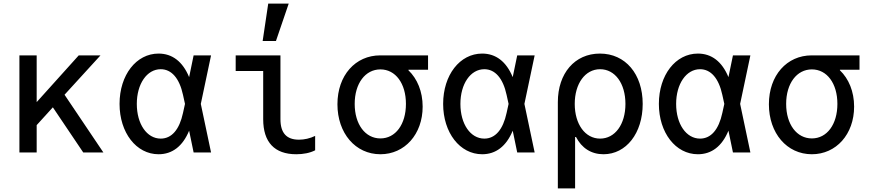

<svg xmlns="http://www.w3.org/2000/svg" viewBox="-20 -848 4840 1068"><path d="M88 0H184V-152L274 -251L443 0H555L339 -321L539 -540H418L184 -280V-540H88Z M862 -550C738 -550 645 -431 645 -270C645 -110 738 10 862 10C938 10 996 -34 1032 -121L1057 0H1154L1097 -270L1154 -540H1057L1032 -419C996 -506 938 -550 862 -550ZM998 -220C978 -127 935 -77 874 -77C797 -77 741 -158 741 -270C741 -381 797 -463 874 -463C934 -463 978 -413 998 -320L1009 -270Z M1540 -540H1291V-453H1444V-185C1444 -57 1507 10 1628 10C1667 10 1704 3 1733 -12V-92C1704 -78 1673 -71 1643 -71C1574 -71 1540 -108 1540 -185ZM1586 -828H1472L1441 -620H1515Z M2096 -78C2012 -78 1953 -156 1953 -270C1953 -384 2012 -462 2096 -462C2180 -462 2238 -384 2238 -270C2238 -156 2180 -78 2096 -78ZM2096 10C2231 10 2331 -101 2331 -255C2331 -339 2301 -410 2252 -457V-460H2361V-540H2095C1957 -540 1857 -429 1857 -268C1857 -107 1957 10 2096 10Z M2662 -550C2538 -550 2445 -431 2445 -270C2445 -110 2538 10 2662 10C2738 10 2796 -34 2832 -121L2857 0H2954L2897 -270L2954 -540H2857L2832 -419C2796 -506 2738 -550 2662 -550ZM2798 -220C2778 -127 2735 -77 2674 -77C2597 -77 2541 -158 2541 -270C2541 -381 2597 -463 2674 -463C2734 -463 2778 -413 2798 -320L2809 -270Z M3337 10C3463 10 3555 -107 3555 -270C3555 -436 3459 -550 3317 -550C3177 -550 3083 -440 3083 -280V200H3179V-86H3184C3216 -24 3269 10 3337 10ZM3177 -270C3177 -383 3235 -463 3318 -463C3401 -463 3459 -384 3459 -270C3459 -156 3401 -77 3318 -77C3235 -77 3177 -157 3177 -270Z M3862 -550C3738 -550 3645 -431 3645 -270C3645 -110 3738 10 3862 10C3938 10 3996 -34 4032 -121L4057 0H4154L4097 -270L4154 -540H4057L4032 -419C3996 -506 3938 -550 3862 -550ZM3998 -220C3978 -127 3935 -77 3874 -77C3797 -77 3741 -158 3741 -270C3741 -381 3797 -463 3874 -463C3934 -463 3978 -413 3998 -320L4009 -270Z M4496 -78C4412 -78 4353 -156 4353 -270C4353 -384 4412 -462 4496 -462C4580 -462 4638 -384 4638 -270C4638 -156 4580 -78 4496 -78ZM4496 10C4631 10 4731 -101 4731 -255C4731 -339 4701 -410 4652 -457V-460H4761V-540H4495C4357 -540 4257 -429 4257 -268C4257 -107 4357 10 4496 10Z"/></svg>

Font: CommitMono
Style: 500Regular
Weight: 500
Monospace: yes
Designer: Eigil Nikolajsen
Foundry: Eigil Nikolajsen
Version: Version 1.143